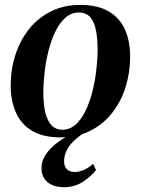

<svg xmlns="http://www.w3.org/2000/svg" viewBox="-20 -547 574 782"><path d="M307 -527Q376 -527 421 -501.5Q466 -476 488 -428.8Q510 -381.5 510 -315.5Q510 -251.5 491.5 -192.5Q473 -133.5 436.8 -87.2Q400.5 -41 347.5 -14.2Q294.5 12.5 226 12.5Q157.5 12.5 112.5 -13.2Q67.5 -39 45.8 -86.5Q24 -134 23.5 -197.5Q23.5 -263.5 42.5 -322.8Q61.5 -382 98 -428Q134.5 -474 187.2 -500.5Q240 -527 307 -527ZM301 -496Q270.5 -496 246.8 -475.2Q223 -454.5 206 -419.8Q189 -385 178 -342Q167 -299 161.8 -254Q156.5 -209 156.5 -168.5Q156.5 -121.5 164.8 -88Q173 -54.5 190.2 -36.5Q207.5 -18.5 234 -18.5Q264 -18.5 287.5 -39.2Q311 -60 328 -95Q345 -130 356 -173Q367 -216 372.2 -260.8Q377.5 -305.5 377.5 -345.5Q377.5 -389.5 371 -423.2Q364.5 -457 348 -476.5Q331.5 -496 301 -496ZM241 215.5Q198.5 215.5 173.8 195Q149 174.5 149 137Q149 112.5 161.5 90.5Q174 68.5 195.2 49.2Q216.5 30 243.8 13.5Q271 -3 299.5 -16.5L317 -30.5L347.5 -21Q308.5 1 285 22.8Q261.5 44.5 251.2 66.2Q241 88 241 110Q241 130 252.2 141.8Q263.5 153.5 284 153.5Q302.5 153.5 321.2 145.2Q340 137 359.5 120.5L371 145.5Q352 171 318 193.2Q284 215.5 241 215.5Z"/></svg>

Font: Merriweather 120pt SemiBold
Style: Italic
Weight: 600
Italic angle: -7.8°
Version: Version 2.101